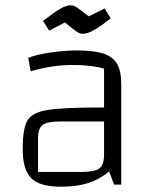

<svg xmlns="http://www.w3.org/2000/svg" viewBox="-20 -699 578 727"><path d="M439 -381V0H412L393 -50Q358 -20 314.5 -6Q271 8 211 8Q131 8 98.5 -24Q66 -56 66 -135Q66 -213 84 -243Q102 -273 159.5 -282.5Q217 -292 364 -292H374V-439Q328 -453 255 -453Q177 -453 96 -429L87 -480Q117 -492 170 -500Q223 -508 271 -508Q336 -508 372 -496Q408 -484 423.5 -457Q439 -430 439 -381ZM374 -113V-239H209Q159 -239 141.5 -226Q124 -213 124 -175V-48H290Q339 -48 356.5 -61.5Q374 -75 374 -113ZM226 -614 166 -583 143 -620Q187 -654 209.5 -666.5Q232 -679 247 -679Q258 -679 268.5 -672.5Q279 -666 316 -637L376 -667L399 -630Q327 -571 295 -571Q283 -571 272 -578Q261 -585 226 -614Z"/></svg>

Font: Changa ExtraLight
Style: Regular
Weight: 275
Designer: Eduardo Rodriguez Tunni
Foundry: Eduardo Rodriguez Tunni
Version: Version 2.002; ttfautohint (v1.5) -l 8 -r 50 -G 200 -x 14 -H